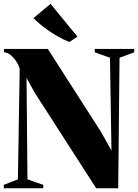

<svg xmlns="http://www.w3.org/2000/svg" viewBox="-20 -1004 736 1024"><path d="M0 0V-18L75.5 -47.5L85 -637.5Q78.5 -659.5 64.8 -679.5Q51 -699.5 34 -712.2Q17 -725 1.5 -725V-743H235L519.5 -299.5L574.5 -201L566.5 -696L485.5 -725V-743H696V-725L617.5 -696L610.5 0H493L165.5 -509L121.5 -588.5L126.5 -47.5L210.5 -18V0ZM349 -780.5Q320 -792 292.8 -807.2Q265.5 -822.5 240.8 -839.5Q216 -856.5 195.2 -873.8Q174.5 -891 158.5 -907.5L249.5 -983.5L393 -808.5L351 -780.5Z"/></svg>

Font: Merriweather 144pt Black
Style: Regular
Weight: 900
Version: Version 2.100